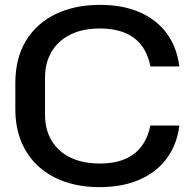

<svg xmlns="http://www.w3.org/2000/svg" viewBox="-20 -759 794 789"><path d="M388 10Q312 10 248.5 -11.5Q185 -33 139 -74.5Q93 -116 68 -175.5Q43 -235 43 -311V-418Q43 -520 87 -592Q131 -664 209.5 -701.5Q288 -739 391 -739Q485 -739 554.5 -708.5Q624 -678 665.5 -621.5Q707 -565 717 -486H598Q588 -538 561 -573Q534 -608 491 -625Q448 -642 391 -642Q319 -642 268.5 -616.5Q218 -591 191.5 -545.5Q165 -500 165 -441V-288Q165 -226 192.5 -180.5Q220 -135 270.5 -111Q321 -87 391 -87Q449 -87 491.5 -104.5Q534 -122 560.5 -156.5Q587 -191 598 -243H717Q707 -164 665 -107.5Q623 -51 553 -20.5Q483 10 388 10Z"/></svg>

Font: Hubot Sans Condensed ExtraLight Medium
Style: Regular
Weight: 500
Version: Version 2.000